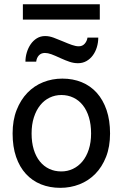

<svg xmlns="http://www.w3.org/2000/svg" viewBox="-20 -882 597 914"><path d="M130.4 -246.6Q130.4 -204.1 140.6 -170.4Q150.9 -136.7 169.7 -113.5Q188.5 -90.3 214.4 -78.1Q240.2 -65.9 272 -65.9Q301.3 -65.9 327.1 -78.1Q353 -90.3 372.3 -113.5Q391.6 -136.7 402.6 -170.4Q413.6 -204.1 413.6 -246.6Q413.6 -289.6 403.3 -323.5Q393.1 -357.4 374.3 -381.1Q355.5 -404.8 329.3 -417.2Q303.2 -429.7 272 -429.7Q242.2 -429.7 216.3 -417.2Q190.4 -404.8 171.4 -381.1Q152.3 -357.4 141.4 -323.5Q130.4 -289.6 130.4 -246.6ZM40 -246.6Q40 -309.6 59.1 -358.2Q78.1 -406.7 110.4 -440.2Q142.6 -473.6 185.5 -490.7Q228.5 -507.8 276.9 -507.8Q327.1 -507.8 368.9 -490.7Q410.6 -473.6 440.7 -440.2Q470.7 -406.7 487.3 -358.2Q503.9 -309.6 503.9 -246.6Q503.9 -183.6 484.9 -135.3Q465.8 -86.9 433.6 -54.2Q401.4 -21.5 358.4 -4.6Q315.4 12.2 267.1 12.2Q216.8 12.2 175 -4.6Q133.3 -21.5 103.3 -54.2Q73.2 -86.9 56.6 -135.3Q40 -183.6 40 -246.6ZM101.1 -588.4Q101.1 -610.8 107.7 -632.6Q114.3 -654.3 126.2 -671.6Q138.2 -689 155.5 -699.7Q172.9 -710.4 194.8 -710.4Q205.1 -710.4 214.8 -708.5Q224.6 -706.5 234.6 -702.9Q244.6 -699.2 255.6 -694.6Q266.6 -689.9 279.3 -685.1Q292.5 -679.7 303 -675.3Q313.5 -670.9 322.5 -668Q331.5 -665 339.4 -663.3Q347.2 -661.6 355 -661.6Q372.1 -661.6 383.1 -673.8Q394 -686 396.5 -703.1H447.8Q447.8 -679.7 441.2 -657.7Q434.6 -635.7 422.1 -618.7Q409.7 -601.6 391.6 -591.3Q373.5 -581.1 351.1 -581.1Q331.5 -581.1 311.8 -587.6Q292 -594.2 269.5 -604.5Q241.2 -617.7 224.4 -623.8Q207.5 -629.9 193.8 -629.9Q175.8 -629.9 165 -618.2Q154.3 -606.4 152.3 -588.4ZM88.9 -861.8H455.1V-788.6H88.9Z"/></svg>

Font: Andika APac
Style: Regular
Weight: 400
Designer: Victor Gaultney, Annie Olsen, Julie Remington, Don Collingsworth, Eric Hays, Becca Hirsbrunner
Foundry: SIL International
Version: Version 5.000